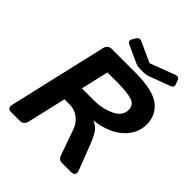

<svg xmlns="http://www.w3.org/2000/svg" viewBox="-232 -1012 1160 1160"><g transform="rotate(45 348.5 -432.0)"><path d="M271.5 -793.5Q246.6 -804.7 260.3 -827.6L272 -847.7Q284.7 -869.6 308.6 -858.9L436.5 -800.8H437.5L594.7 -860.4Q621.6 -870.6 629.4 -849.1L639.6 -821.8Q647.5 -801.3 621.6 -791.5L487.8 -741.7Q470.7 -735.4 449.7 -735.4H420.4Q399.4 -735.4 385.3 -741.7ZM53.7 0Q19.5 0 27.8 -36.6L172.9 -663.6Q181.2 -700.2 215.3 -700.2H415.5Q562.5 -700.2 624.8 -654.1Q687 -607.9 687 -525.9Q687 -447.8 623.3 -389.4Q559.6 -331.1 443.4 -315.9V-314.9Q481.9 -298.8 499 -268.1Q516.1 -237.3 526.4 -211.4L591.8 -42Q607.9 0 563.5 0H488.8Q461.9 0 451.7 -28.8L393.6 -193.4Q380.4 -231 348.4 -256.8Q316.4 -282.7 273.4 -282.7H227.5L170.4 -36.6Q162.1 0 127.9 0ZM255.4 -403.8H357.4Q427.7 -403.8 487.5 -431.2Q547.4 -458.5 547.4 -512.2Q547.4 -555.2 505.1 -568.1Q462.9 -581.1 387.7 -581.1H296.4Z"/></g></svg>

Font: Istok
Style: Bold Italic
Weight: 700
Italic angle: -13°
Designer: Andrey V. Panov
Foundry: Andrey V. Panov
Version: Version 1.0.3